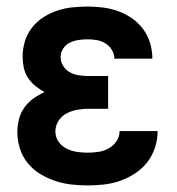

<svg xmlns="http://www.w3.org/2000/svg" viewBox="-20 -558 540 586"><path d="M248 8Q273 8 298.5 5Q324 2 347.5 -6.5Q371 -15 392.5 -29Q414 -43 429.5 -63Q445 -83 453 -107.5Q461 -132 461 -158H345Q345 -141 335.5 -127Q326 -113 311.5 -105Q297 -97 280.5 -94.5Q264 -92 248 -92Q231 -92 214.5 -94.5Q198 -97 183 -104.5Q168 -112 158.5 -126Q149 -140 149 -157Q149 -174 158.5 -189Q168 -204 183.5 -212Q199 -220 216 -223Q233 -226 250 -226H310V-326H250Q236 -326 221.5 -328Q207 -330 194 -337Q181 -344 173 -356.5Q165 -369 165 -384Q165 -398 173 -410Q181 -422 193.5 -428Q206 -434 220 -436Q234 -438 247 -438Q262 -438 276 -435.5Q290 -433 302 -425.5Q314 -418 321.5 -405.5Q329 -393 329 -379Q329 -379 329 -379Q329 -379 329 -379H445Q445 -379 445 -379.5Q445 -380 445 -380Q445 -404 438 -427Q431 -450 417 -469Q403 -488 383 -502Q363 -516 340.5 -524Q318 -532 294.5 -535Q271 -538 247 -538Q224 -538 200.5 -535.5Q177 -533 154.5 -525.5Q132 -518 112 -505Q92 -492 77.5 -473.5Q63 -455 56 -432Q49 -409 49 -385Q49 -369 52.5 -352Q56 -335 65 -321Q74 -307 87.5 -296Q101 -285 116 -277Q98 -269 82 -257.5Q66 -246 54.5 -230Q43 -214 38 -194.5Q33 -175 33 -155Q33 -130 40.5 -105.5Q48 -81 64 -61Q80 -41 102 -27.5Q124 -14 148 -6Q172 2 197 5Q222 8 248 8Z"/></svg>

Font: Iosevka SS09
Style: Bold
Weight: 700
Monospace: yes
Designer: Belleve Invis
Foundry: Belleve Invis
Version: Version 5.2.1; ttfautohint (v1.8.3)